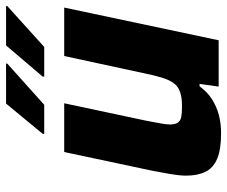

<svg xmlns="http://www.w3.org/2000/svg" viewBox="-78 -664 750 634"><g transform="rotate(-90 297.0 -347.0)"><path d="M174 8Q120 8 89.5 -5Q59 -18 46.5 -44Q34 -70 34 -108Q34 -128 39 -157.5Q44 -187 50 -218L112 -510H273L216 -242Q211 -216 207 -194.5Q203 -173 203 -161Q203 -144 209 -135Q215 -126 228 -123.5Q241 -121 263 -121Q292 -121 310.5 -127.5Q329 -134 339.5 -148.5Q350 -163 357.5 -187Q365 -211 372 -246L429 -510H589L481 0H328L337 -63H329Q311 -38 287 -22.5Q263 -7 235 0.5Q207 8 174 8ZM361 -576V-581L464 -702H594V-698L459 -576ZM172 -576V-581L272 -702H404V-698L268 -576Z"/></g></svg>

Font: Saira Thin
Style: Bold Italic
Weight: 700
Italic angle: -12°
Version: Version 1.101